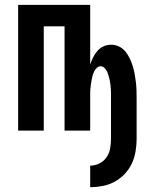

<svg xmlns="http://www.w3.org/2000/svg" viewBox="-20 -540 640 794"><path d="M353 234V145Q373 145 391 136Q409 127 420.5 110.5Q432 94 435.5 74Q439 54 439 34V-132Q439 -141 439 -150.5Q439 -160 438.5 -169.5Q438 -179 437 -188.5Q436 -198 434 -207Q432 -216 429.5 -225.5Q427 -235 423 -243.5Q419 -252 412 -259Q405 -266 396 -266Q387 -266 380 -259Q373 -252 369 -243.5Q365 -235 362.5 -225.5Q360 -216 358.5 -207Q357 -198 355.5 -188.5Q354 -179 353.5 -169.5Q353 -160 353 -150.5Q353 -141 353 -132V0H247V-431H161V0H55V-520H353V-273Q358 -288 365 -302.5Q372 -317 383 -329.5Q394 -342 408.5 -348.5Q423 -355 440 -355Q457 -355 472.5 -347.5Q488 -340 498.5 -327Q509 -314 516.5 -298.5Q524 -283 529 -266.5Q534 -250 537 -233.5Q540 -217 542 -200Q544 -183 544.5 -166Q545 -149 545 -132V34Q545 60 540.5 86.5Q536 113 525 136.5Q514 160 495.5 179.5Q477 199 454 211.5Q431 224 405 229Q379 234 353 234Z"/></svg>

Font: Iosevka Extended
Style: Bold
Weight: 700
Width: 7
Monospace: yes
Designer: Belleve Invis
Foundry: Belleve Invis
Version: Version 32.5.0; ttfautohint (v1.8.4)